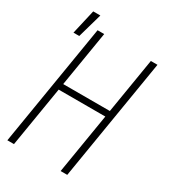

<svg xmlns="http://www.w3.org/2000/svg" viewBox="-196 -907 892 1005"><g transform="rotate(30 250.0 -404.5)"><path d="M13 0 134 -735H174L119 -401H401L456 -735H496L375 0H335L395 -364H113L53 0ZM31 -661 65 -809H108L66 -661Z"/></g></svg>

Font: Iosevka Extralight Oblique
Style: Regular
Weight: 200
Italic angle: -9°
Monospace: yes
Designer: Belleve Invis
Foundry: Belleve Invis
Version: Version 32.5.0; ttfautohint (v1.8.4)